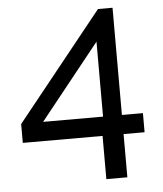

<svg xmlns="http://www.w3.org/2000/svg" viewBox="-52 -755 680 801"><g transform="rotate(-5 288.5 -355.0)"><path d="M361 0V-181H27V-260L388 -710H449V-261H537V-181H449V0ZM119 -261H370V-575Z"/></g></svg>

Font: PTCRaleway Medium
Style: Regular
Weight: 500
Designer: Matt McInerney, Pablo Impallari, Rodrigo Fuenzalida
Foundry: Matt McInerney, Pablo Impallari, Rodrigo Fuenzalida
Version: Version 3.000g; ttfautohint (v1.5) -l 8 -r 28 -G 28 -x 14 -D